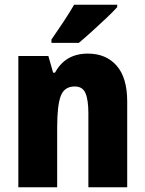

<svg xmlns="http://www.w3.org/2000/svg" viewBox="-20 -786 609 806"><path d="M349 -561Q425 -561 469.5 -510.5Q514 -460 514 -360V0H351V-310Q351 -366 339 -394.5Q327 -423 294 -423Q250 -423 235 -383Q220 -343 220 -252V0H57V-551H183L203 -481H211Q254 -561 349 -561ZM472 -756Q456 -738 427.5 -711Q399 -684 367.5 -655.5Q336 -627 311 -606H196V-620Q221 -656 246.5 -694.5Q272 -733 291 -766H472Z"/></svg>

Font: Noto Sans Bengali Condensed ExtraBold
Style: Regular
Weight: 800
Width: 3
Designer: Joana Ranito - Universal Thirst; Jelle Bosma - Monotype Design Team
Foundry: Universal Thirst ehf.
Version: Version 3.000; ttfautohint (v1.8.4.7-5d5b)